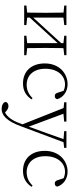

<svg xmlns="http://www.w3.org/2000/svg" viewBox="718 -1280 833 2308"><g transform="rotate(90 1134.0 -125.5)"><path d="M409 -482 498 -472V-445L331 -262L191 -109V-472L281 -482V-508H46V-482L131 -473L133 -283V-226L131 -36L46 -27V0H281V-27L191 -36V-67L354 -246L498 -403V-36L409 -27V0H643V-27L558 -36L556 -226V-283L558 -472L643 -482V-508H409Z M982 14C1073 14 1131 -25 1174 -88L1159 -101C1112 -52 1059 -30 999 -30C886 -30 806 -112 806 -255C806 -400 887 -491 993 -491C1020 -491 1045 -486 1071 -474L1094 -404C1101 -379 1112 -368 1136 -368C1155 -368 1167 -377 1172 -398C1147 -475 1076 -522 992 -522C862 -522 742 -422 742 -248C742 -85 837 14 982 14Z M1556 -481 1652 -473 1579 -268 1502 -55 1347 -472 1441 -481V-508H1209V-481L1278 -474L1474 20L1458 62C1428 143 1384 204 1332 230L1322 221C1300 201 1278 189 1256 189C1231 189 1209 200 1205 223C1209 254 1249 271 1290 271C1369 271 1436 203 1494 48L1689 -473L1757 -481V-508H1556Z M2033 14C2124 14 2182 -25 2225 -88L2210 -101C2163 -52 2110 -30 2050 -30C1937 -30 1857 -112 1857 -255C1857 -400 1938 -491 2044 -491C2071 -491 2096 -486 2122 -474L2145 -404C2152 -379 2163 -368 2187 -368C2206 -368 2218 -377 2223 -398C2198 -475 2127 -522 2043 -522C1913 -522 1793 -422 1793 -248C1793 -85 1888 14 2033 14Z"/></g></svg>

Font: Noto Serif TC ExtraLight
Style: Regular
Weight: 200
Designer: Ryoko NISHIZUKA 西塚涼子 (kana & ideographs); Frank Grießhammer (Latin, Greek & Cyrillic); Wenlong ZHANG 张文龙 (bopomofo); San
Foundry: Adobe
Version: Version 2.001;hotconv 1.1.0;makeotfexe 2.6.0